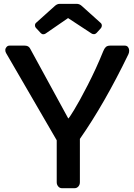

<svg xmlns="http://www.w3.org/2000/svg" viewBox="-20 -988 702 1008"><path d="M277.8 -251.5 12.2 -709Q7.8 -716.3 7.8 -725.1Q7.8 -733.9 14.2 -741.2Q20.5 -748.5 30.3 -748.5H108.9Q128.9 -748.5 136.7 -735.4Q138.7 -731.4 141.1 -727.5L335.9 -370.6Q337.9 -366.2 339.6 -366.2Q341.3 -366.2 368.7 -410.4Q396 -454.6 440.4 -541Q484.9 -627.4 522 -719.2Q527.8 -733.9 535.6 -741.2Q543.5 -748.5 559.1 -748.5H634.8Q646.5 -748.5 652.3 -740.5Q658.2 -732.4 658.2 -722.4Q658.2 -712.4 654.3 -703.6Q527.8 -442.4 399.4 -258.8V-31.2Q399.4 -18.1 391.4 -9Q383.3 0 372.1 0H304.7Q293.5 0 285.6 -9.3Q277.8 -18.6 277.8 -31.2ZM219.7 -812Q214.4 -808.1 207 -808.1Q199.7 -808.1 193.8 -814.5L168 -842.3Q163.6 -847.2 163.6 -855.2Q163.6 -863.3 169.9 -868.7L267.6 -956.5Q279.8 -967.8 293.5 -967.8H382.8Q397.5 -967.8 409.7 -956.5L506.3 -869.6Q514.6 -863.3 514.6 -854.2Q514.6 -845.2 507.8 -837.9L488.3 -816.4Q481 -808.6 473.4 -808.6Q465.8 -808.6 460.9 -812L337.4 -893.1Z"/></svg>

Font: Capriola
Style: Regular
Weight: 400
Designer: Viktoriya Grabowska
Foundry: Viktoriya Grabowska
Version: Version 1.007